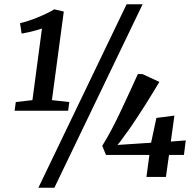

<svg xmlns="http://www.w3.org/2000/svg" viewBox="-20 -835 918 906"><path d="M54.5 -353.5 133 -362.5 178 -700.5Q166.5 -696.5 149.8 -691.8Q133 -687 115 -683Q97 -679 82 -676.5L74.5 -725.5Q93 -730 115.5 -737.2Q138 -744.5 160.2 -753.8Q182.5 -763 202.5 -772.8Q222.5 -782.5 236 -791L281 -780.5L225 -362.5L307 -353.5L301.5 -312.5H49ZM577.5 -815H653L236.5 51H161ZM671 0 685 -104H480L462.5 -147Q485.5 -183.5 508.5 -227.5Q531.5 -271.5 553.2 -317.8Q575 -364 594.8 -407.2Q614.5 -450.5 630.5 -485.5H652L732 -448.5Q718 -425.5 701.8 -398.5Q685.5 -371.5 667.8 -343.5Q650 -315.5 632.5 -288.8Q615 -262 599.5 -239.2Q584 -216.5 571.5 -200.5Q563 -189 554 -175.8Q545 -162.5 534 -151L693 -161.5L718 -278.5L803 -289.5L786 -167L856.5 -172.5L848 -104H777.5L763 0Z"/></svg>

Font: Merriweather 28pt SemiBold
Style: Italic
Weight: 600
Italic angle: -7.8°
Version: Version 2.101